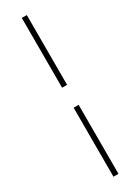

<svg xmlns="http://www.w3.org/2000/svg" viewBox="-221 -787 632 865"><g transform="rotate(-30 95.0 -355.0)"><path d="M82 -768H108V-405H82ZM108 -301V58H82V-301Z"/></g></svg>

Font: FreesentationVF
Style: Regular
Weight: 400
Designer: glyphs from Roboto by Christian Robertson / Hangul glyphs from Noto Sans CJK(Source Han Sans) by Jang Soo-young and Kang
Foundry: PT&
Version: Version 2.001;Glyphs 3.3.1 (3343)